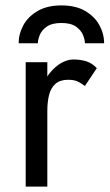

<svg xmlns="http://www.w3.org/2000/svg" viewBox="-20 -690 405 710"><path d="M155 -460H75V0H155ZM294 -372 338 -438Q320 -457 298.5 -463.5Q277 -470 252 -470Q220 -470 189 -445Q158 -420 138.5 -377.5Q119 -335 119 -280H155Q155 -313 161.5 -339Q168 -365 185 -380Q202 -395 232 -395Q252 -395 265 -389.5Q278 -384 294 -372ZM49 -530Q49 -565 66.5 -597Q84 -629 119.5 -649.5Q155 -670 207 -670Q260 -670 295 -649.5Q330 -629 347.5 -597Q365 -565 365 -530H294Q294 -543 287 -560.5Q280 -578 261 -591.5Q242 -605 207 -605Q172 -605 153 -591.5Q134 -578 127 -560.5Q120 -543 120 -530Z"/></svg>

Font: Glinicke Jost Regular
Style: Regular
Weight: 400
Version: Version 3.710